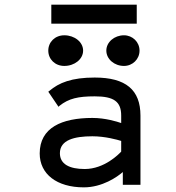

<svg xmlns="http://www.w3.org/2000/svg" viewBox="-20 -796 756 827"><path d="M201 -776V-694H569V-776ZM514 -512C551 -512 581 -541 581 -578C581 -615 551 -644 514 -644C473 -644 438 -615 438 -578C438 -541 473 -512 514 -512ZM257 -512C301 -512 338 -541 338 -578C338 -615 301 -644 257 -644C217 -644 188 -615 188 -578C188 -541 217 -512 257 -512ZM188 -401 232 -336 236 -340C276 -372 317 -381 388 -381C470 -381 502 -359 502 -298V-266C485 -272 434 -288 378 -288C246 -288 151 -246 151 -135C151 -46 225 11 341 11C421 11 485 -34 509 -55V0H585V-298C585 -409 522 -462 388 -462C289 -462 234 -440 192 -404ZM238 -136C238 -193 300 -209 378 -209C433 -209 486 -194 502 -189V-143C493 -133 430 -68 345 -68C279 -68 238 -89 238 -136Z"/></svg>

Font: Charger Monospace
Style: Regular
Weight: 400
Designer: Jasper
Foundry: Cannot Into Space Fonts
Version: Version 0.980